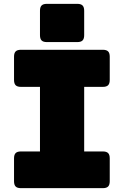

<svg xmlns="http://www.w3.org/2000/svg" viewBox="-20 -979 645 999"><path d="M89 0Q70 0 61.5 -8.5Q53 -17 53 -36V-155Q53 -174 61.5 -182.5Q70 -191 89 -191H188V-527H89Q70 -527 61.5 -535.5Q53 -544 53 -563V-684Q53 -703 61.5 -711.5Q70 -720 89 -720H515Q534 -720 542.5 -711.5Q551 -703 551 -684V-563Q551 -544 542.5 -535.5Q534 -527 515 -527H418V-191H515Q534 -191 542.5 -182.5Q551 -174 551 -155V-36Q551 -17 542.5 -8.5Q534 0 515 0ZM382 -760H224Q205 -760 196.5 -768.5Q188 -777 188 -796V-923Q188 -942 196.5 -950.5Q205 -959 224 -959H382Q401 -959 409.5 -950.5Q418 -942 418 -923V-796Q418 -777 409.5 -768.5Q401 -760 382 -760Z"/></svg>

Font: Bungee
Style: Regular
Weight: 400
Designer: David Jonathan Ross
Foundry: David Jonathan Ross
Version: Version 1.001;PS 1.0;hotconv 1.0.72;makeotf.lib2.5.5900